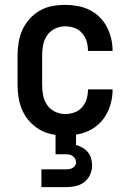

<svg xmlns="http://www.w3.org/2000/svg" viewBox="-20 -548 540 788"><path d="M247 8Q220 8 193.5 3Q167 -2 143.5 -15.5Q120 -29 101.5 -49.5Q83 -70 72 -94.5Q61 -119 56.5 -146Q52 -173 52 -200V-320Q52 -347 56.5 -374Q61 -401 72 -425.5Q83 -450 101.5 -470.5Q120 -491 143.5 -504.5Q167 -518 193.5 -523Q220 -528 247 -528Q273 -528 298 -523.5Q323 -519 346 -508Q369 -497 387.5 -479Q406 -461 418 -438.5Q430 -416 436 -391Q442 -366 442 -341Q442 -341 442 -340.5Q442 -340 442 -339H341Q341 -339 341 -339.5Q341 -340 341 -340Q341 -360 335.5 -378.5Q330 -397 317 -412Q304 -427 285.5 -433.5Q267 -440 247 -440Q226 -440 206 -430.5Q186 -421 173.5 -403Q161 -385 157 -363.5Q153 -342 153 -320V-200Q153 -178 157 -156.5Q161 -135 173.5 -117Q186 -99 206 -89.5Q226 -80 247 -80Q267 -80 285.5 -86.5Q304 -93 317 -108Q330 -123 335.5 -141.5Q341 -160 341 -180Q341 -180 341 -180.5Q341 -181 341 -181H442Q442 -180 442 -179.5Q442 -179 442 -179Q442 -154 436 -129Q430 -104 418 -81.5Q406 -59 387.5 -41Q369 -23 346 -12Q323 -1 298 3.5Q273 8 247 8ZM150 220V147H250Q257 147 264 146Q271 145 277.5 141.5Q284 138 288 132Q292 126 292 119Q292 111 288.5 104Q285 97 278.5 92.5Q272 88 265 86.5Q258 85 250 85H208V0H292V47Q306 51 318.5 58Q331 65 340.5 76.5Q350 88 354 102Q358 116 358 131Q358 151 349.5 169.5Q341 188 325 200Q309 212 289.5 216Q270 220 250 220Z"/></svg>

Font: Iosevka SS04 Semibold
Style: Regular
Weight: 600
Monospace: yes
Designer: Belleve Invis
Foundry: Belleve Invis
Version: Version 19.0.0; ttfautohint (v1.8.4)